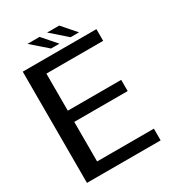

<svg xmlns="http://www.w3.org/2000/svg" viewBox="-188 -899 919 1009"><g transform="rotate(-30 271.0 -394.5)"><path d="M41 0H488V-71H143.5V-311H467.5V-379H143.5V-604H488V-675H41ZM349.5 -706H400.5L328 -789H254.5ZM230.5 -706H281.5L209 -789H135.5Z"/></g></svg>

Font: Anybody UltraCondensed Thin
Style: Regular
Weight: 400
Version: Version 1.111